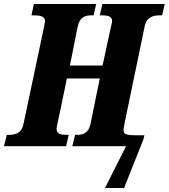

<svg xmlns="http://www.w3.org/2000/svg" viewBox="-41 -734 847 964"><path d="M486 210H582L679 -34L684 -55H636C576 -55 575 -67 583 -108L685 -600C695 -650 729 -657 763 -657H773L786 -714H473L460 -657H471C499 -657 522 -653 522 -627C522 -621 519 -611 515 -595L474 -405H310L349 -600C359 -650 388 -657 419 -657H429L442 -714H129L117 -657H127C161 -657 185 -653 185 -627C185 -621 182 -612 178 -589L77 -112C67 -64 35 -57 3 -57H-7L-21 0H291L304 -57H293C265 -57 243 -61 243 -87C243 -93 245 -103 247 -110L295 -340H460L414 -114C404 -64 375 -57 346 -57H336L322 0H592Z"/></svg>

Font: Noto Serif ExtraCondensed Black
Style: Italic
Weight: 900
Width: 2
Italic angle: -12°
Designer: Monotype Design Team
Foundry: Monotype Imaging Inc.
Version: Version 2.014